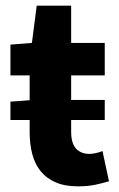

<svg xmlns="http://www.w3.org/2000/svg" viewBox="-20 -648 423 680"><path d="M17 -223V-288L85 -293V-381H17V-490L93 -496L110 -628H232V-496H351V-381H232V-294H351V-223H232V-182Q232 -140 249.5 -121.5Q267 -103 296 -103Q308 -103 320.5 -106Q333 -109 343 -113L366 -6Q346 0 319 6Q292 12 256 12Q210 12 177.5 -2Q145 -16 124.5 -41Q104 -66 94.5 -101.5Q85 -137 85 -180V-223Z"/></svg>

Font: Font
Style: ¶
Weight: 700
Designer: Paul D. Hunt
Foundry: Adobe Systems Incorporated
Version: Version 3.000